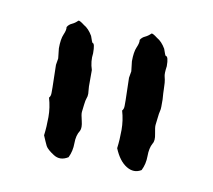

<svg xmlns="http://www.w3.org/2000/svg" viewBox="-42 -779 372 336"><g transform="rotate(10 144.0 -611.5)"><path d="M111.3 -651.4V-622.1L112.3 -609.4Q112.3 -604.5 110.8 -601.1Q109.4 -597.7 108.4 -588.9Q107.4 -580.1 106.9 -576.2Q106.4 -572.3 109.4 -560.5Q112.3 -548.8 109.4 -543Q103.5 -534.2 103.5 -520Q103.5 -505.9 97.7 -494.1Q84 -485.4 71.8 -493.2Q59.6 -501 56.6 -506.8Q53.7 -512.7 48.8 -524.4Q50.8 -540 50.8 -557.1Q50.8 -574.2 45.9 -590.8Q48.8 -593.8 48.8 -599.6V-609.4L47.9 -649.4L49.8 -661.1L47.9 -678.7Q47.9 -695.3 51.8 -704.1Q55.7 -712.9 54.7 -717.8Q57.6 -722.7 63 -725.1Q68.4 -727.5 73.2 -732.4Q75.2 -733.4 84 -726.6Q92.8 -721.7 99.6 -710Q103.5 -698.2 104.5 -698.2Q108.4 -698.2 108.4 -680.7Q106.4 -666 111.3 -651.4ZM242.2 -622.1V-609.4Q242.2 -604.5 241.2 -601.1Q240.2 -597.7 239.3 -588.9Q238.3 -580.1 237.8 -576.2Q237.3 -572.3 239.7 -560.5Q242.2 -548.8 238.3 -543Q233.4 -534.2 233.4 -520Q233.4 -505.9 227.5 -494.1Q214.8 -486.3 201.2 -494.6Q187.5 -502.9 178.7 -524.4Q180.7 -540 180.7 -557.1Q180.7 -574.2 175.8 -590.8Q178.7 -593.8 178.7 -599.6V-609.4L177.7 -649.4L179.7 -661.1L177.7 -678.7Q177.7 -695.3 181.6 -704.1Q185.5 -712.9 184.6 -717.8Q187.5 -722.7 192.9 -725.1Q198.2 -727.5 203.1 -732.4Q205.1 -733.4 213.9 -726.6Q222.7 -721.7 229.5 -710Q233.4 -698.2 234.4 -698.2Q239.3 -698.2 239.3 -680.7Q237.3 -667 238.8 -662.1Q240.2 -657.2 240.7 -651.4Q241.2 -645.5 241.2 -640.1Q241.2 -634.8 242.2 -622.1Z"/></g></svg>

Font: Mountains of Christmas
Style: Bold
Weight: 700
Designer: Crystal Kluge
Foundry: Font Diner, Inc DBA Tart Workshop
Version: Version 1.002